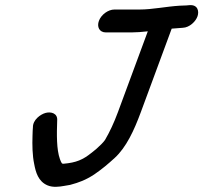

<svg xmlns="http://www.w3.org/2000/svg" viewBox="-20 -712 790 746"><path d="M391.7 -586H489.7C509.3 -586 532.3 -587.8 554.3 -590.3L437.7 -275C423 -235.3 406.4 -199.6 388 -168.2C381.2 -158.4 369.1 -146.5 353.7 -132.8L334.6 -117.5C302.1 -91.4 275.9 -80.1 227.8 -75.9C220.5 -75.3 219.5 -76.4 212.8 -93.9C199.4 -131.4 200.3 -189.5 202.2 -244.1C204.5 -272.1 178 -279 156.9 -273.2C137.1 -267.7 107.4 -246.5 107.9 -217.3C107.5 -208.4 106.3 -201.4 106.3 -183.6C105.1 -149.4 105.7 -108.3 112.9 -74.6C118.6 -44.1 128 -6.8 165.4 8.5C186.2 17.1 210.8 13.5 227.6 10.6L251 6.6C251.7 6.5 253 6.2 254 5.9C286.8 -2.9 313.2 -12.6 346.4 -34.4C378.6 -56.6 399.2 -74.3 425.6 -98.3C470.8 -139.6 501.2 -206.1 526.7 -275L647.1 -600.7C660.9 -601.7 676.5 -602.7 689.8 -604C716.7 -604.9 741 -629.1 747.6 -649.2C754.1 -668.7 748.5 -694.8 715.5 -691.9C711.9 -691.6 708.1 -691.2 704.1 -690.9C698.2 -690.3 690.7 -690 681.1 -690C680.8 -690 680.1 -690 679.6 -690C623.4 -686.5 572.1 -675 522.6 -675H424.6C400.3 -675 373.3 -655.3 364.3 -631C355.8 -608 365.6 -586 391.7 -586Z"/></svg>

Font: Just Breathe
Style: BdObl7
Weight: 400
Foundry: Cannot Into Space Fonts
Version: Version 0.72